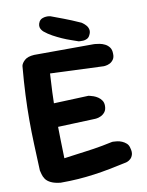

<svg xmlns="http://www.w3.org/2000/svg" viewBox="-91 -896 733 958"><g transform="rotate(-10 275.5 -416.5)"><path d="M138 -2Q108 -5 89.5 -14Q71 -23 62.5 -35.5Q54 -48 51 -60.5Q48 -73 46 -80Q43 -152 40.5 -214.5Q38 -277 38 -337.5Q38 -398 41 -464Q44 -530 51 -609Q54 -623 69.5 -637Q85 -651 118 -653L420 -654Q420 -654 428 -653.5Q436 -653 449.5 -650.5Q463 -648 476 -641.5Q489 -635 498 -623Q507 -611 507 -591Q508 -572 499.5 -560.5Q491 -549 480 -544Q469 -539 460 -538Q451 -537 451 -537L180 -548Q177 -496 175 -453.5Q173 -411 172.5 -372.5Q172 -334 173 -295.5Q174 -257 174.5 -214Q175 -171 177 -119Q212 -124 239 -127.5Q266 -131 287.5 -134Q309 -137 330 -140Q351 -143 374 -147.5Q397 -152 426 -158Q426 -158 433 -158Q440 -158 451.5 -156.5Q463 -155 475 -150Q487 -145 497 -136Q507 -127 510 -112Q516 -92 512 -78.5Q508 -65 499.5 -57.5Q491 -50 484 -47.5Q477 -45 477 -45Q431 -35 390 -27Q349 -19 309 -13.5Q269 -8 228 -5Q187 -2 138 -2ZM77 -275 70 -394 349 -405Q349 -405 356.5 -403.5Q364 -402 375 -398Q386 -394 396.5 -387Q407 -380 414.5 -369Q422 -358 422 -342Q422 -322 413 -310.5Q404 -299 392 -293.5Q380 -288 371.5 -287Q363 -286 363 -286ZM349 -681Q333 -687 312 -694Q291 -701 268.5 -711Q246 -721 224 -733Q202 -745 184 -760Q184 -760 180 -764Q176 -768 172 -775Q168 -782 168 -791.5Q168 -801 174 -812Q180 -822 190 -826Q200 -830 209.5 -830.5Q219 -831 225 -830Q231 -829 231 -829Q260 -818 295 -805Q330 -792 379 -770Q379 -770 386 -765Q393 -760 401 -751Q409 -742 411.5 -729Q414 -716 405 -700Q400 -690 390.5 -685.5Q381 -681 372 -680.5Q363 -680 356 -680.5Q349 -681 349 -681Z"/></g></svg>

Font: Sour Gummy Black SemiBold
Style: Regular
Weight: 600
Version: Version 1.000